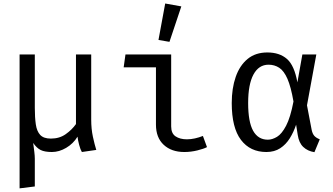

<svg xmlns="http://www.w3.org/2000/svg" viewBox="-20 -848 1886 1086"><path d="M495.9 -540V-171.8Q495.9 -119 505.4 -74.9Q514.9 -30.8 524.6 0L443.1 11.8Q434.9 -1.5 427.7 -28.5Q420.5 -55.4 418.5 -74.9Q394.4 -35.4 354.4 -11.8Q314.4 11.8 273.8 11.8Q232.8 11.8 210 0.5Q187.2 -10.8 167.7 -39.5Q171.3 -11.8 174.1 10.8Q176.9 33.3 176.9 49.7V206.7L90.8 217.4V-540H176.9V-237.4Q176.9 -183.1 182.6 -144.4Q188.2 -105.6 207.4 -84.9Q226.7 -64.1 267.7 -64.1Q316.4 -64.1 351.5 -89Q386.7 -113.8 409.7 -146.2V-540Z M862.1 -467.2H679.5L689.7 -540H948.2V-133.3Q948.2 -93.3 973.1 -76.7Q997.9 -60 1037.4 -60Q1059 -60 1082.3 -65.1Q1105.6 -70.3 1127.7 -79L1150.8 -15.9Q1132.8 -6.2 1096.2 2.8Q1059.5 11.8 1022.6 11.8Q949.7 11.8 905.9 -29Q862.1 -69.7 862.1 -143.1ZM914.4 -828.2 1005.6 -811.8 938.5 -611.3 876.4 -622.1Z M1492.3 -551.3Q1561 -551.3 1603.1 -514.6Q1645.1 -477.9 1662.1 -382.1L1690.3 -540H1769.2L1716.4 -252.3L1743.1 -112.3Q1747.7 -90.8 1758.2 -79.2Q1768.7 -67.7 1788.7 -60L1758.5 12.8Q1720 6.7 1695.4 -16.7Q1670.8 -40 1664.1 -84.6L1654.9 -142.6Q1641 -101 1619.2 -65.9Q1597.4 -30.8 1564.9 -9.5Q1532.3 11.8 1486.7 11.8Q1394.9 11.8 1342.8 -56.9Q1290.8 -125.6 1290.8 -265.1Q1290.8 -348.7 1313.3 -413.3Q1335.9 -477.9 1380.5 -514.6Q1425.1 -551.3 1492.3 -551.3ZM1499 -482.1Q1443.6 -482.1 1413.6 -426.4Q1383.6 -370.8 1383.6 -265.1Q1383.6 -158.5 1411.8 -108.2Q1440 -57.9 1494.9 -57.9Q1520 -57.9 1546.9 -74.1Q1573.8 -90.3 1598.2 -136.7Q1622.6 -183.1 1640 -273.8Q1625.6 -356.9 1605.9 -402.1Q1586.2 -447.2 1559.5 -464.6Q1532.8 -482.1 1499 -482.1Z"/></svg>

Font: FiraCode Nerd Font
Style: Regular
Weight: 400
Designer: Carrois Corporate, Edenspiekermann AG, Nikita Prokopov
Foundry: Carrois Corporate, Edenspiekermann AG, Nikita Prokopov
Version: Version 6.002;Nerd Fonts 3.4.0